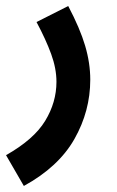

<svg xmlns="http://www.w3.org/2000/svg" viewBox="-56 -386 386 636"><path d="M23 230 -36 128Q56 76 93.5 14.5Q131 -47 131 -115Q131 -159 113.5 -207Q96 -255 65 -313L170 -366Q209 -292 226 -234.5Q243 -177 243 -122Q243 -18 190.5 74.5Q138 167 23 230Z"/></svg>

Font: Noto Sans Arabic ExtCond SemBd
Style: Regular
Weight: 600
Width: 2
Designer: Monotype Design Team, Nadine Chahine, Nizar Qandah and Khaled Hosny
Foundry: Monotype Imaging Inc.
Version: Version 2.012; ttfautohint (v1.8.4.7-5d5b)